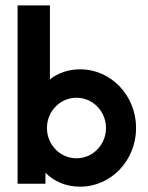

<svg xmlns="http://www.w3.org/2000/svg" viewBox="-20 -687 554 718"><path d="M279.9 11.1C395.8 11.1 488.9 -87.5 488.9 -208.3C488.9 -329.2 395.8 -427.8 279.9 -427.8C235.4 -427.8 197.2 -413.9 166.7 -390.3V-666.7H45.8V0H150V-41C181.9 -8.3 227.1 11.1 279.9 11.1ZM266 -95.1C204.9 -95.1 155.6 -145.8 155.6 -208.3C155.6 -270.8 204.9 -321.5 266 -321.5C327.1 -321.5 376.4 -270.8 376.4 -208.3C376.4 -145.8 327.1 -95.1 266 -95.1Z"/></svg>

Font: Afacad
Style: Bold
Weight: 700
Designer: Kristian Moeller
Foundry: Dicotype
Version: Version 1.000